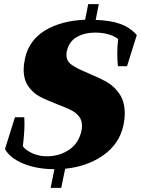

<svg xmlns="http://www.w3.org/2000/svg" viewBox="-20 -805 679 925"><path d="M545 -547Q545 -581 549 -616Q533 -631 503 -639.5Q473 -648 438 -648Q387 -648 349 -626Q311 -604 301 -554Q300 -549 300 -540Q300 -511 325 -493Q350 -475 406 -452Q461 -429 496 -409Q531 -389 556 -352Q581 -315 581 -259Q581 -233 575 -203Q556 -113 479 -58Q402 -3 294 8L275 100H224L242 10Q158 10 93 -16.5Q28 -43 4 -87L52 -240H97Q98 -230 98 -210Q98 -166 90 -100Q108 -78 139.5 -65Q171 -52 206 -52Q266 -52 313 -83.5Q360 -115 373 -177Q375 -185 375 -199Q375 -227 359.5 -245.5Q344 -264 320.5 -275.5Q297 -287 255 -303Q203 -323 171 -340Q139 -357 116.5 -389Q94 -421 94 -470Q94 -493 100 -521Q118 -609 195 -657Q272 -705 390 -710L405 -785H456L441 -709Q512 -707 560 -689.5Q608 -672 639 -636L592 -486H548Q545 -518 545 -547Z"/></svg>

Font: Trirong Black
Style: Italic
Weight: 900
Italic angle: -12°
Designer: Katatrad Team
Foundry: CadsonDemak
Version: Version 1.001